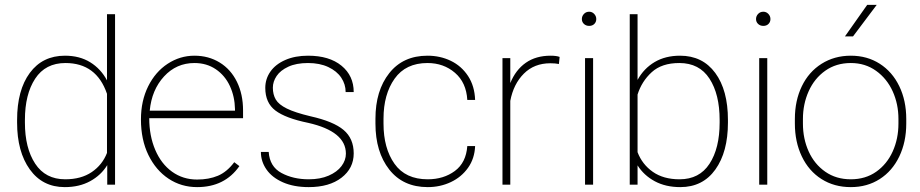

<svg xmlns="http://www.w3.org/2000/svg" viewBox="-20 -756 3765 786"><path d="M246 -528Q306 -528 349.5 -501Q393 -474 418 -427V-698H451V0H419V-80Q394 -39 349.5 -14.5Q305 10 245 10Q154 10 102 -62.5Q50 -135 50 -254V-265Q50 -387 102 -457.5Q154 -528 246 -528ZM247 -22Q312 -22 355.5 -51.5Q399 -81 418 -130V-372Q375 -498 248 -498Q166 -498 124 -434Q82 -370 82 -265V-254Q82 -150 124 -86Q166 -22 247 -22Z M557 -267Q557 -343 586.5 -402.5Q616 -462 666.5 -495Q717 -528 776 -528Q834 -528 879.5 -500Q925 -472 950 -421Q975 -370 975 -304V-272H591Q591 -200 615.5 -142.5Q640 -85 684.5 -53Q729 -21 787 -21Q835 -21 872 -36.5Q909 -52 939 -92L960 -76Q900 10 787 10Q722 10 670 -24.5Q618 -59 587.5 -121.5Q557 -184 557 -267ZM593 -303H942V-309Q941 -361 921 -404Q901 -447 863.5 -472.5Q826 -498 776 -498Q702 -498 651.5 -443Q601 -388 593 -303Z M1242 -253Q1149 -272 1107.5 -303.5Q1066 -335 1066 -396Q1066 -433 1087 -463Q1108 -493 1148 -510.5Q1188 -528 1241 -528Q1328 -528 1378 -487Q1428 -446 1428 -379H1395Q1395 -411 1377 -438Q1359 -465 1324 -481.5Q1289 -498 1241 -498Q1193 -498 1160.5 -483Q1128 -468 1112.5 -445Q1097 -422 1097 -397Q1097 -369 1109 -348.5Q1121 -328 1154.5 -311.5Q1188 -295 1251 -280Q1345 -259 1386.5 -224Q1428 -189 1428 -128Q1428 -67 1378 -28.5Q1328 10 1244 10Q1183 10 1138.5 -9.5Q1094 -29 1071 -62Q1048 -95 1048 -134H1080Q1084 -74 1132 -48Q1180 -22 1244 -22Q1291 -22 1325.5 -37Q1360 -52 1378 -76Q1396 -100 1396 -127Q1396 -218 1242 -253Z M1893 -158H1925Q1923 -107 1896 -69Q1869 -31 1825.5 -10.5Q1782 10 1731 10Q1630 10 1573.5 -62Q1517 -134 1517 -250V-270Q1517 -385 1573.5 -456.5Q1630 -528 1730 -528Q1782 -528 1825.5 -507Q1869 -486 1896 -445Q1923 -404 1925 -347H1893Q1889 -418 1842.5 -458Q1796 -498 1730 -498Q1641 -498 1595.5 -434Q1550 -370 1550 -270V-250Q1550 -149 1595 -85.5Q1640 -22 1731 -22Q1796 -22 1842 -56Q1888 -90 1893 -158Z M2037 -518H2069V-416Q2091 -470 2132.5 -499Q2174 -528 2234 -528Q2258 -528 2271 -523L2268 -494Q2253 -497 2233 -497Q2167 -497 2124.5 -454.5Q2082 -412 2069 -343V0H2037Z M2392 -708Q2404 -708 2412.5 -699Q2421 -690 2421 -678Q2421 -666 2413 -658Q2405 -650 2392 -650Q2379 -650 2370.5 -658Q2362 -666 2362 -678Q2362 -690 2370.5 -699Q2379 -708 2392 -708ZM2375 -518H2408V0H2375Z M2765 10Q2705 10 2660.5 -14Q2616 -38 2590 -79V0H2558V-698H2590V-429Q2616 -476 2660 -502Q2704 -528 2764 -528Q2856 -528 2908 -457.5Q2960 -387 2960 -265V-254Q2960 -134 2908.5 -62Q2857 10 2765 10ZM2761 -498Q2689 -498 2648 -460.5Q2607 -423 2590 -369V-133Q2609 -83 2652.5 -52.5Q2696 -22 2762 -22Q2843 -22 2884.5 -85.5Q2926 -149 2926 -254V-265Q2926 -370 2884.5 -434Q2843 -498 2761 -498Z M3105 -708Q3117 -708 3125.5 -699Q3134 -690 3134 -678Q3134 -666 3126 -658Q3118 -650 3105 -650Q3092 -650 3083.5 -658Q3075 -666 3075 -678Q3075 -690 3083.5 -699Q3092 -708 3105 -708ZM3088 -518H3121V0H3088Z M3472 -607H3439L3530 -736H3569ZM3463 -528Q3530 -528 3581.5 -495Q3633 -462 3661.5 -403Q3690 -344 3690 -269V-250Q3690 -175 3661.5 -115.5Q3633 -56 3581.5 -23Q3530 10 3463 10Q3395 10 3343 -23Q3291 -56 3262.5 -115.5Q3234 -175 3234 -250V-269Q3234 -344 3262.5 -403Q3291 -462 3343.5 -495Q3396 -528 3463 -528ZM3463 -22Q3523 -22 3567 -53Q3611 -84 3634.5 -136Q3658 -188 3658 -250V-269Q3658 -330 3634.5 -382Q3611 -434 3566.5 -466Q3522 -498 3463 -498Q3403 -498 3358.5 -466.5Q3314 -435 3290.5 -382.5Q3267 -330 3267 -269V-250Q3267 -188 3290.5 -136Q3314 -84 3358.5 -53Q3403 -22 3463 -22Z"/></svg>

Font: Freesentation 1 Thin
Style: Regular
Weight: 250
Designer: glyphs from Roboto by Christian Robertson / Hangul glyphs from Noto Sans CJK(Source Han Sans) by Jang Soo-young and Kang
Foundry: PT&
Version: Version 2.001